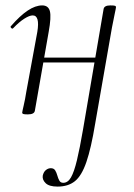

<svg xmlns="http://www.w3.org/2000/svg" viewBox="-20 -415 496 710"><path d="M193 275Q162 275 149 262.5Q136 250 138 235Q141 221 149.5 214Q158 207 168 207Q179 207 184 215Q189 223 192 234Q195 245 199.5 253Q204 261 214 261Q231 261 242.5 241Q254 221 264.5 177.5Q275 134 287 64L363 -381Q365 -395 388 -395Q402 -395 405.5 -393.5Q409 -392 409 -389Q409 -386 404 -363Q399 -340 394 -313L332 42Q317 133 299.5 184Q282 235 257 255Q232 275 193 275ZM83 8Q70 8 66 6.5Q62 5 62 2Q62 -1 67.5 -24.5Q73 -48 77 -74L118 -297Q128 -358 101 -358Q89 -358 70 -346Q51 -334 29 -311Q26 -307 21.5 -311.5Q17 -316 21 -319Q54 -357 82.5 -376Q111 -395 136 -395Q159 -395 164.5 -373.5Q170 -352 160 -297L109 -6Q107 8 83 8ZM118 -184 122 -202H352L349 -184Z"/></svg>

Font: Cormorant Light
Style: Italic
Weight: 300
Italic angle: -10°
Designer: Christian Thalmann (Catharsis Fonts)
Foundry: Catharsis Fonts
Version: Version 4.000